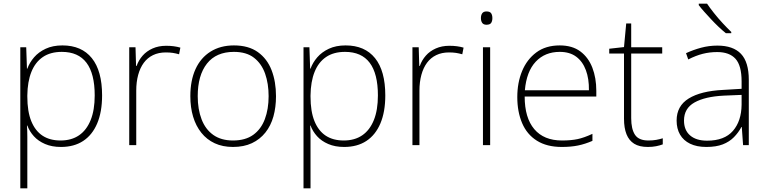

<svg xmlns="http://www.w3.org/2000/svg" viewBox="-20 -786 4158 1040"><path d="M318 -540Q422 -540 477.5 -471Q533 -402 533 -269Q533 -180 506.5 -117.5Q480 -55 430.5 -22.5Q381 10 310 10Q261 10 224 -6Q187 -22 163.5 -48Q140 -74 128 -106H126Q128 -76 128 -44.5Q128 -13 128 16V234H90V-530H122L126 -414H128Q140 -447 164.5 -475.5Q189 -504 227.5 -522Q266 -540 318 -540ZM315 -505Q253 -505 212 -477Q171 -449 150 -396.5Q129 -344 128 -269V-263Q128 -182 149.5 -129.5Q171 -77 210.5 -51Q250 -25 308 -25Q367 -25 408 -53Q449 -81 471 -135.5Q493 -190 493 -269Q493 -387 448.5 -446Q404 -505 315 -505Z M880 -538Q902 -538 921 -535.5Q940 -533 957 -528L950 -492Q932 -497 916 -499.5Q900 -502 878 -502Q839 -502 809 -487.5Q779 -473 759 -446Q739 -419 728.5 -380.5Q718 -342 718 -295V0H680V-530H714L717 -429H720Q731 -460 752.5 -484.5Q774 -509 806.5 -523.5Q839 -538 880 -538Z M1475 -265Q1475 -205 1461 -155Q1447 -105 1417.5 -68Q1388 -31 1344.5 -10.5Q1301 10 1242 10Q1186 10 1143 -10Q1100 -30 1070.5 -67Q1041 -104 1026 -154Q1011 -204 1011 -265Q1011 -350 1039 -411.5Q1067 -473 1120.5 -506.5Q1174 -540 1247 -540Q1326 -540 1376.5 -504Q1427 -468 1451 -406Q1475 -344 1475 -265ZM1051 -265Q1051 -194 1072 -139.5Q1093 -85 1135.5 -55Q1178 -25 1242 -25Q1309 -25 1351.5 -55.5Q1394 -86 1414.5 -140.5Q1435 -195 1435 -265Q1435 -333 1416 -387Q1397 -441 1356 -473Q1315 -505 1247 -505Q1151 -505 1101 -441.5Q1051 -378 1051 -265Z M1852 -540Q1956 -540 2011.5 -471Q2067 -402 2067 -269Q2067 -180 2040.5 -117.5Q2014 -55 1964.5 -22.5Q1915 10 1844 10Q1795 10 1758 -6Q1721 -22 1697.5 -48Q1674 -74 1662 -106H1660Q1662 -76 1662 -44.5Q1662 -13 1662 16V234H1624V-530H1656L1660 -414H1662Q1674 -447 1698.5 -475.5Q1723 -504 1761.5 -522Q1800 -540 1852 -540ZM1849 -505Q1787 -505 1746 -477Q1705 -449 1684 -396.5Q1663 -344 1662 -269V-263Q1662 -182 1683.5 -129.5Q1705 -77 1744.5 -51Q1784 -25 1842 -25Q1901 -25 1942 -53Q1983 -81 2005 -135.5Q2027 -190 2027 -269Q2027 -387 1982.5 -446Q1938 -505 1849 -505Z M2414 -538Q2436 -538 2455 -535.5Q2474 -533 2491 -528L2484 -492Q2466 -497 2450 -499.5Q2434 -502 2412 -502Q2373 -502 2343 -487.5Q2313 -473 2293 -446Q2273 -419 2262.5 -380.5Q2252 -342 2252 -295V0H2214V-530H2248L2251 -429H2254Q2265 -460 2286.5 -484.5Q2308 -509 2340.5 -523.5Q2373 -538 2414 -538Z M2635 -530V0H2596V-530ZM2615 -724Q2634 -724 2640.5 -714Q2647 -704 2647 -688Q2647 -672 2640.5 -662Q2634 -652 2615 -652Q2599 -652 2592 -662Q2585 -672 2585 -688Q2585 -704 2592 -714Q2599 -724 2615 -724Z M3012 -540Q3080 -540 3123.5 -507.5Q3167 -475 3188.5 -419.5Q3210 -364 3210 -294V-263H2822Q2822 -148 2874 -86.5Q2926 -25 3024 -25Q3073 -25 3108.5 -32.5Q3144 -40 3189 -61V-23Q3150 -6 3111.5 2Q3073 10 3023 10Q2942 10 2888 -24Q2834 -58 2808 -119.5Q2782 -181 2782 -260Q2782 -338 2808 -401Q2834 -464 2885 -502Q2936 -540 3012 -540ZM3012 -505Q2932 -505 2882 -452Q2832 -399 2823 -297H3170Q3171 -359 3153.5 -406Q3136 -453 3101 -479Q3066 -505 3012 -505Z M3492 -25Q3516 -25 3535 -28.5Q3554 -32 3570 -37V-4Q3554 2 3534 6Q3514 10 3489 10Q3443 10 3415 -7.5Q3387 -25 3373.5 -59Q3360 -93 3360 -143V-496H3280V-522L3360 -531L3372 -659H3399V-530H3567V-496H3399V-146Q3399 -87 3419.5 -56Q3440 -25 3492 -25Z M3866 -539Q3951 -539 3993.5 -494.5Q4036 -450 4036 -353V0H4005L3998 -98H3996Q3980 -68 3955.5 -43Q3931 -18 3895 -4Q3859 10 3806 10Q3754 10 3718 -7.5Q3682 -25 3663.5 -57Q3645 -89 3645 -133Q3645 -212 3710.5 -252.5Q3776 -293 3897 -299L3997 -305V-345Q3997 -431 3964 -467.5Q3931 -504 3865 -504Q3824 -504 3786.5 -494.5Q3749 -485 3708 -464L3696 -498Q3735 -516 3777.5 -527.5Q3820 -539 3866 -539ZM3901 -268Q3799 -263 3742 -231Q3685 -199 3685 -133Q3685 -81 3718 -52.5Q3751 -24 3810 -24Q3904 -24 3950 -77Q3996 -130 3997 -219V-272ZM3810 -766Q3824 -745 3846.5 -716.5Q3869 -688 3894.5 -660.5Q3920 -633 3941 -613V-606H3912Q3892 -622 3871.5 -641.5Q3851 -661 3831.5 -682Q3812 -703 3794.5 -722.5Q3777 -742 3765 -758V-766Z"/></svg>

Font: Noto Sans Hebrew ExtraLight
Style: Regular
Weight: 250
Designer: Monotype Design Team
Foundry: Monotype Imaging Inc.
Version: Version 2.003